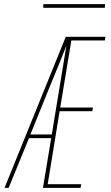

<svg xmlns="http://www.w3.org/2000/svg" viewBox="-20 -914 540 934"><path d="M2 0 300 -735H493L490 -717H327L273 -391H432L429 -373H270L212 -18H375L372 0H189L229 -242H121L22 0ZM128 -260H232L303 -692Q283 -641 262.5 -590.5Q242 -540 221 -490ZM190 -876 191 -894H491L490 -876Z"/></svg>

Font: Iosevka Thin
Style: Italic
Weight: 100
Italic angle: -9°
Monospace: yes
Designer: Belleve Invis
Foundry: Belleve Invis
Version: Version 32.5.0; ttfautohint (v1.8.4)